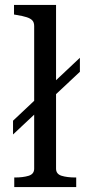

<svg xmlns="http://www.w3.org/2000/svg" viewBox="-20 -761 357 781"><path d="M33 -214V-270L305 -526V-469ZM208 -741V-75Q208 -53 230.5 -46Q253 -39 288 -39H290V0H38V-39H40Q74 -39 96.5 -46Q119 -53 119 -75V-655Q119 -670 111.5 -678Q104 -686 88.5 -691Q73 -696 48 -700L37 -702V-741Z"/></svg>

Font: Roboto Serif 72pt
Style: Regular
Weight: 400
Designer: Greg Gazdowicz
Foundry: Commercial Type
Version: Version 1.008